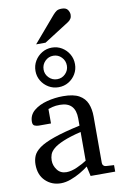

<svg xmlns="http://www.w3.org/2000/svg" viewBox="-108 -1066 725 1138"><g transform="rotate(-10 254.5 -496.5)"><path d="M492.2 0H344.2L331.1 -59.1Q312 -43.9 283.7 -27.3Q255.4 -10.7 224.1 0.7Q192.9 12.2 164.1 12.2Q109.9 12.2 72 -23.9Q34.2 -60.1 34.2 -123Q34.2 -150.9 44.2 -174.8Q54.2 -198.7 84.2 -220.5Q114.3 -242.2 173.6 -262.9Q232.9 -283.7 331.1 -305.2Q331.1 -308.6 331.1 -322Q331.1 -335.4 331.1 -348.1Q331.1 -446.8 237.8 -446.8Q211.9 -446.8 193.1 -441.9Q174.3 -437 167 -434.1V-347.2H94.2Q80.6 -347.2 68.8 -352.3Q57.1 -357.4 57.1 -376Q57.1 -417 88.4 -443.1Q119.6 -469.2 167.7 -481.7Q215.8 -494.1 265.1 -494.1Q327.1 -494.1 361.3 -474.9Q395.5 -455.6 409.2 -421.6Q422.9 -387.7 422.9 -344.2V-64Q422.9 -54.7 429 -48.6Q435.1 -42.5 443.8 -42L492.2 -39.1ZM331.1 -94.2V-267.1Q263.7 -250.5 223.9 -233.6Q184.1 -216.8 164.6 -200Q145 -183.1 138.9 -165.8Q132.8 -148.4 132.8 -129.9Q132.8 -99.1 152.6 -73Q172.4 -46.9 208 -46.9Q237.3 -46.9 272.9 -63Q308.6 -79.1 331.1 -94.2ZM368.2 -668.9Q368.2 -636.7 352.3 -609.9Q336.4 -583 309.6 -566.9Q282.7 -550.8 249.5 -550.8Q216.8 -550.8 189.7 -566.9Q162.6 -583 146.5 -609.9Q130.4 -636.7 130.4 -668.9Q130.4 -702.1 146.5 -729.2Q162.6 -756.3 189.7 -772.7Q216.8 -789.1 249.5 -789.1Q282.7 -789.1 309.6 -772.7Q336.4 -756.3 352.3 -729.2Q368.2 -702.1 368.2 -668.9ZM319.3 -668.9Q319.3 -698.2 299.1 -719.2Q278.8 -740.2 249.5 -740.2Q220.2 -740.2 199.7 -719.2Q179.2 -698.2 179.2 -668.9Q179.2 -640.6 199.7 -619.9Q220.2 -599.1 249.5 -599.1Q278.8 -599.1 299.1 -619.9Q319.3 -640.6 319.3 -668.9ZM393.6 -961.4Q393.6 -947.8 387.2 -938Q380.9 -928.2 370.6 -921.4L218.3 -824.2H161.6L294.4 -979.5Q305.7 -992.2 316.2 -999.3Q326.7 -1006.3 347.7 -1006.3Q373.5 -1006.3 383.5 -991.7Q393.6 -977.1 393.6 -961.4Z"/></g></svg>

Font: Charis
Style: Regular
Weight: 400
Designer: Walt Agee, Miriam Martin, Annie Olsen, Victor Gaultney, Lorna Priest, Alan Ward, Bob Hallissy, Martin Hosken, Sharon Cor
Foundry: SIL Global
Version: Version 7.000